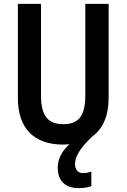

<svg xmlns="http://www.w3.org/2000/svg" viewBox="-20 -734 651 988"><path d="M366 110C366 76 386 34 454 -31C510 -71 539 -139 539 -229V-714H419V-243C419 -137 384 -95 306 -95C231 -95 191 -133 191 -242V-714H72V-229C72 -75 154 10 304 10C316 10 327 9 338 8C304 37 277 80 277 128C277 193 312 234 384 234C408 234 432 231 450 224V149C441 152 424 157 407 157C383 157 366 140 366 110Z"/></svg>

Font: Noto Sans Sinhala UI Condensed SemiBold
Style: Regular
Weight: 600
Width: 3
Designer: Jelle Bosma - Monotype Design Team
Foundry: Monotype Imaging Inc.
Version: Version 2.006